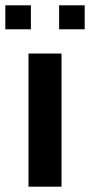

<svg xmlns="http://www.w3.org/2000/svg" viewBox="-49 -701 338 721"><path d="M58 0V-500H182V0ZM173 -591V-681H269V-591ZM-29 -591V-681H67V-591Z"/></svg>

Font: Cabin Resolve
Style: Bold-Resolve
Weight: 700
Designer: Pablo Impallari
Foundry: Pablo Impallari. http://www.impallari.com Igino Marini. http://www.ikern.com
Version: Version 3.001